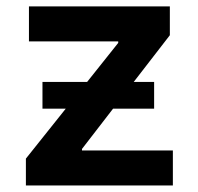

<svg xmlns="http://www.w3.org/2000/svg" viewBox="-20 -565 602 585"><path d="M180.4 -234H109.4V-315.3H245.4L340.2 -434.3V-438.9H68.2V-545.5H497.5V-457.7L387.4 -315.3H449.6V-234H324.6L229.8 -111.2V-106.5H506.7V0H58.9V-81.7Z"/></svg>

Font: Inter P Semi Bold
Style: Regular
Weight: 600
Designer: Rasmus Andersson
Foundry: rsms
Version: Version 3.018;git-588b23468